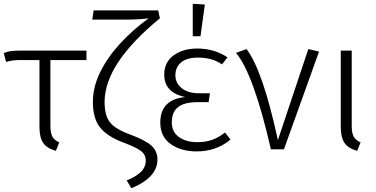

<svg xmlns="http://www.w3.org/2000/svg" viewBox="-20 -791 1993 1017"><path d="M276 8Q229 -5 209 -33.5Q189 -62 189 -119V-473H97Q66 -473 49.5 -471Q33 -469 12 -463L0 -510Q20 -518 39 -520.5Q58 -523 91 -523H438V-473H247V-124Q247 -86 257.5 -67Q268 -48 294 -37Z M676 206 651 165Q702 144 727 119Q752 94 752 59Q752 28 726.5 8.5Q701 -11 631 -37Q547 -69 509.5 -116.5Q472 -164 472 -251Q472 -330 510.5 -408.5Q549 -487 615.5 -559.5Q682 -632 767 -694Q716 -687 636 -687H469L476 -736H818L827 -694Q534 -454 534 -251Q534 -179 562.5 -143Q591 -107 668 -79Q749 -49 781.5 -20Q814 9 814 54Q814 149 676 206Z M1022 11Q939 11 884 -28Q829 -67 829 -142Q829 -263 960 -277Q850 -301 850 -395Q850 -462 900 -498Q950 -534 1024 -534Q1116 -534 1185 -487L1156 -450Q1104 -486 1029 -486Q970 -486 939.5 -460.5Q909 -435 909 -392Q909 -351 942.5 -324Q976 -297 1033 -297H1092L1085 -250H1028Q956 -250 923 -223.5Q890 -197 890 -143Q890 -92 928 -65Q966 -38 1025 -38Q1069 -38 1103 -50Q1137 -62 1172 -89L1201 -52Q1126 11 1022 11ZM1042 -599H1001V-771L1065 -767Z M1484 0H1415Q1323 -401 1230 -511L1286 -531Q1372 -418 1452 -49L1613 -531L1670 -518Z M1872 8Q1824 -5 1804.5 -34.5Q1785 -64 1785 -119V-523H1843V-124Q1843 -87 1853.5 -67.5Q1864 -48 1890 -37Z"/></svg>

Font: Trujillo Light
Style: Regular
Weight: 300
Designer: Fira Sans original fonts by bBox Type GmbH, Carrois Corporate GbR, & Edenspiekermann AG / Changes by Cristiano Sobral
Foundry: Fira Sans original fonts by bBox Type GmbH, Carrois Corporate GbR, & Edenspiekermann AG / Changes by Cristiano Sobral
Version: Version 4.301;July 28, 2020;FontCreator 13.0.0.2655 64-bit